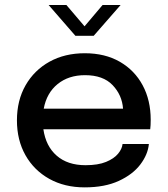

<svg xmlns="http://www.w3.org/2000/svg" viewBox="-20 -758 688 788"><path d="M591 -167Q587 -124 556 -83Q525 -42 467.5 -15.5Q410 11 327.5 11Q245 11 182.2 -24Q119.5 -59 84.5 -121Q49.5 -183 49.5 -264Q49.5 -346 85 -408Q120.5 -470 183.2 -504.8Q246 -539.5 328 -539.5Q411 -539.5 471.8 -504.5Q532.5 -469.5 565.5 -408Q598.5 -346.5 598.5 -266.5Q598.5 -257.5 598 -244.8Q597.5 -232 596.5 -227.5H158Q168 -158 212.8 -119Q257.5 -80 331 -80Q382.5 -80 415.2 -93.5Q448 -107 464.5 -127Q481 -147 483 -167ZM329 -449.5Q261.5 -449.5 216.5 -413Q171.5 -376.5 159.5 -312H485Q481 -368 442 -408.8Q403 -449.5 329 -449.5ZM179.5 -737.5H252.5L327 -650L401 -737.5H475L364.5 -611H289.5Z"/></svg>

Font: Epilogue Medium
Style: Regular
Weight: 500
Designer: Tyler Finck
Foundry: Etcetera Type Co
Version: Version 2.111; ttfautohint (v1.8.3)